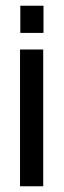

<svg xmlns="http://www.w3.org/2000/svg" viewBox="-20 -651 222 671"><path d="M51 -536V-631H132V-536ZM50 0V-478H131V0Z"/></svg>

Font: Turret Road
Style: Bold
Weight: 700
Designer: Noponies
Foundry: Noponies
Version: Version 1.001; ttfautohint (v1.8)